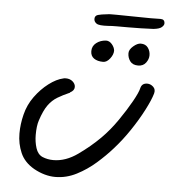

<svg xmlns="http://www.w3.org/2000/svg" viewBox="-45 -620 567 635"><g transform="rotate(5 238.5 -303.0)"><path d="M161 -27Q144 -27 126 -32Q108 -37 90 -47Q57 -66 44 -96Q31 -126 31 -160Q31 -176 33 -191.5Q35 -207 39 -223Q47 -256 67 -283.5Q87 -311 112 -330Q137 -349 160 -354Q163 -355 168 -355Q182 -355 191 -347Q200 -339 200 -329Q200 -317 186 -310V-309Q163 -299 145.5 -288.5Q128 -278 115 -260Q102 -242 91 -208Q85 -190 85 -160Q85 -137 91.5 -116.5Q98 -96 114 -89Q131 -82 150 -82Q191 -82 231 -110.5Q271 -139 302 -170Q330 -198 354.5 -233.5Q379 -269 396 -299.5Q413 -330 416 -344Q420 -361 438 -361Q449 -361 458 -352.5Q467 -344 463 -330Q457 -309 439.5 -275Q422 -241 397.5 -204.5Q373 -168 346 -138Q324 -113 295 -87.5Q266 -62 232 -44.5Q198 -27 161 -27ZM286 -420Q267 -420 255.5 -428Q244 -436 244 -452Q244 -469 257.5 -479.5Q271 -490 290 -491Q301 -491 309.5 -481Q318 -471 319 -460Q319 -447 308.5 -433.5Q298 -420 286 -420ZM402 -418Q384 -418 375.5 -429.5Q367 -441 367 -456Q367 -468 380.5 -479.5Q394 -491 405 -491Q421 -491 429 -480Q437 -469 437 -455Q437 -442 428 -430Q419 -418 402 -418ZM293 -540Q262 -538 253.5 -544Q245 -550 245 -559Q245 -570 255.5 -573Q266 -576 286 -578Q291 -579 299 -579Q307 -579 317 -579Q348 -579 391 -578Q434 -577 463 -578Q477 -578 477 -564Q477 -558 469.5 -551.5Q462 -545 442 -543Q423 -542 401 -541.5Q379 -541 359 -541Q338 -541 320.5 -541Q303 -541 293 -540Z"/></g></svg>

Font: Grape Nuts
Style: Regular
Weight: 400
Designer: Robert E. Leuschke
Foundry: Robert E. Leuschke
Version: Version 1.010; ttfautohint (v1.8.3)